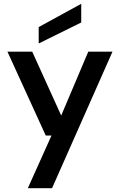

<svg xmlns="http://www.w3.org/2000/svg" viewBox="-20 -767 630 1007"><path d="M126 220 250 -56H220L19 -496H149L301 -161L443 -496H570L253 220ZM183 -539V-625L406 -747V-649Z"/></svg>

Font: DM Sans 24pt SemiBold
Style: Regular
Weight: 600
Designer: Colophon Foundry, Jonny Pinhorn
Foundry: Colophon Foundry
Version: Version 4.004;gftools[0.9.30]